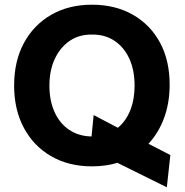

<svg xmlns="http://www.w3.org/2000/svg" viewBox="-20 -693 786 816"><path d="M689 103 479 -1Q430 14 371 14Q272 14 197.5 -29Q123 -72 81.5 -149.5Q40 -227 40 -329Q40 -433 81.5 -510Q123 -587 197.5 -630Q272 -673 371 -673Q470 -673 544.5 -630.5Q619 -588 660 -512Q701 -436 701 -333Q701 -256 677.5 -192Q654 -128 611 -82L704 -34ZM369 -113 378 -204 481 -150Q515 -178 533.5 -224Q552 -270 552 -329Q552 -395 529.5 -444Q507 -493 466 -520Q425 -547 371 -546Q317 -547 276.5 -519.5Q236 -492 213 -443Q190 -394 190 -329Q190 -265 212 -216.5Q234 -168 274.5 -141Q315 -114 369 -113Z"/></svg>

Font: Secular One
Style: Regular
Weight: 400
Designer: Michal Sahar
Foundry: Hagilda
Version: Version 1.002; ttfautohint (v1.8.4.7-5d5b);gftools[0.9.29]